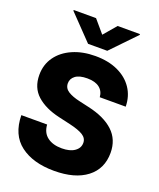

<svg xmlns="http://www.w3.org/2000/svg" viewBox="-172 -1062 976 1175"><g transform="rotate(20 316.0 -474.0)"><path d="M323.7 9.8Q186.5 9.8 104.2 -52.5Q22 -114.7 20 -242.2H188Q191.4 -189.5 227.1 -162.6Q262.7 -135.7 321.3 -135.7Q374.5 -135.7 404.5 -157Q434.6 -178.2 434.6 -211.9Q434.6 -242.2 406 -260.3Q377.4 -278.3 317.9 -292L241.2 -309.6Q147.5 -331.1 93.3 -379.9Q39.1 -428.7 39.1 -511.7Q39.1 -579.1 75.4 -629.9Q111.8 -680.7 176.3 -709Q240.7 -737.3 323.7 -737.3Q408.2 -737.3 470.5 -708.5Q532.7 -679.7 567.1 -628.4Q601.6 -577.1 602.5 -509.3H433.6Q430.7 -548.3 402.6 -570.1Q374.5 -591.8 323.2 -591.8Q272 -591.8 246.3 -572.5Q220.7 -553.2 220.7 -523.4Q220.7 -490.7 249.3 -472.7Q277.8 -454.6 327.1 -443.8L389.2 -429.7Q497.1 -405.8 554.7 -351.8Q612.3 -297.9 612.3 -211.4Q612.3 -107.4 535.9 -48.8Q459.5 9.8 323.7 9.8ZM246.6 -956.5 316.9 -874 387.2 -956.5H532.7V-951.2L379.4 -792H254.4L101.1 -951.2V-956.5Z"/></g></svg>

Font: Inter Tight ExtraBold
Style: Regular
Weight: 800
Designer: Rasmus Andersson
Foundry: rsms
Version: Version 3.004; ttfautohint (v1.8.4.7-5d5b)